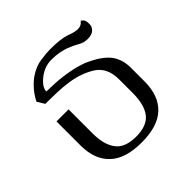

<svg xmlns="http://www.w3.org/2000/svg" viewBox="-146 -658 793 793"><g transform="rotate(-45 250.5 -262.0)"><path d="M332 -381.8Q313.5 -391.6 292 -397.5Q270.5 -404.3 248 -408.2Q207 -416 169.9 -418Q132.8 -419.9 118.2 -419.9Q118.2 -444.3 152.3 -471.7Q186.5 -498 225.6 -498Q252 -498 271.5 -494.1Q290 -490.2 304.7 -485.4Q332 -474.6 350.6 -463.9Q369.1 -452.1 393.6 -452.1Q416 -452.1 428.7 -462.9Q441.4 -474.6 441.4 -491.2Q441.4 -513.7 433.6 -519.5Q425.8 -526.4 425.8 -526.4Q425.8 -526.4 417 -517.6Q407.2 -509.8 393.6 -509.8Q374 -509.8 344.7 -521.5Q314.5 -532.2 251 -532.2Q231.4 -532.2 197.3 -527.3Q163.1 -523.4 128.9 -500Q110.4 -487.3 92.8 -467.8Q74.2 -447.3 59.6 -418.9Q66.4 -408.2 79.1 -386.7Q109.4 -386.7 143.6 -385.7Q177.7 -384.8 210.9 -379.9Q272.5 -371.1 319.3 -341.8Q366.2 -311.5 366.2 -243.2Q366.2 -215.8 366.2 -162.1Q366.2 -95.7 339.8 -60.5Q312.5 -25.4 249 -25.4Q184.6 -25.4 158.2 -60.5Q130.9 -95.7 130.9 -162.1Q130.9 -209 130.9 -302.7Q113.3 -302.7 60.5 -302.7Q60.5 -267.6 60.5 -162.1Q60.5 -80.1 107.4 -36.1Q153.3 7.8 248 7.8Q342.8 7.8 388.7 -36.1Q434.6 -80.1 434.6 -162.1Q434.6 -189.5 434.6 -243.2Q434.6 -288.1 412.1 -321.3Q388.7 -354.5 332 -381.8Z"/></g></svg>

Font: BSRU BANSOMDEJ
Style: Regular
Weight: 400
Designer: Wisit Potiwat
Version: Version 1.000;PS 002.000;hotconv 1.0.70;makeotf.lib2.5.58329